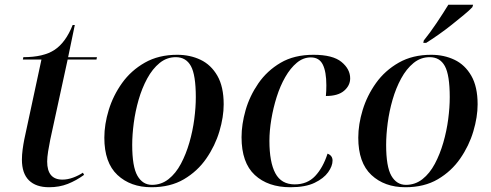

<svg xmlns="http://www.w3.org/2000/svg" viewBox="-20 -776 2062 806"><path d="M186 10Q131 10 101.5 -19Q72 -48 72 -106Q72 -126 75 -148.5Q78 -171 82 -191L154 -526H76L78 -536Q163 -536 209.5 -567Q256 -598 285 -671H294L266 -536H387L385 -526H264L191 -190Q186 -166 182 -140.5Q178 -115 178 -98Q178 -22 242 -22Q264 -22 287 -30.5Q310 -39 328 -51L333 -42Q300 -18 264.5 -4Q229 10 186 10Z M616 10Q528 10 473 -41.5Q418 -93 418 -198Q418 -254 436.5 -314.5Q455 -375 492.5 -427.5Q530 -480 588 -513Q646 -546 724 -546Q778 -546 822 -525Q866 -504 892.5 -458Q919 -412 919 -338Q919 -285 901 -224.5Q883 -164 846 -110.5Q809 -57 752 -23.5Q695 10 616 10ZM618 0Q657 0 687.5 -24Q718 -48 739.5 -88.5Q761 -129 775 -177.5Q789 -226 795.5 -275.5Q802 -325 802 -368Q802 -461 781.5 -498.5Q761 -536 718 -536Q680 -536 650 -511.5Q620 -487 598 -446.5Q576 -406 562 -357.5Q548 -309 541.5 -259.5Q535 -210 535 -168Q535 -76 557 -38Q579 0 618 0Z M1199 10Q1105 10 1049.5 -41.5Q994 -93 994 -200Q994 -254 1011 -313.5Q1028 -373 1064.5 -426Q1101 -479 1158 -512.5Q1215 -546 1296 -546Q1377 -546 1413.5 -516Q1450 -486 1450 -447Q1450 -417 1424.5 -395Q1399 -373 1348 -373Q1349 -383 1349.5 -394.5Q1350 -406 1350 -418Q1350 -475 1335 -505Q1320 -535 1285 -535Q1253 -535 1226 -512.5Q1199 -490 1177.5 -452.5Q1156 -415 1141.5 -369Q1127 -323 1119 -275Q1111 -227 1111 -185Q1111 -95 1136 -48.5Q1161 -2 1217 -2Q1270 -2 1303 -37Q1336 -72 1355 -131Q1376 -123 1376 -102Q1376 -79 1357.5 -53Q1339 -27 1300.5 -8.5Q1262 10 1199 10Z M1682 10Q1594 10 1539 -41.5Q1484 -93 1484 -198Q1484 -254 1502.5 -314.5Q1521 -375 1558.5 -427.5Q1596 -480 1654 -513Q1712 -546 1790 -546Q1844 -546 1888 -525Q1932 -504 1958.5 -458Q1985 -412 1985 -338Q1985 -285 1967 -224.5Q1949 -164 1912 -110.5Q1875 -57 1818 -23.5Q1761 10 1682 10ZM1684 0Q1723 0 1753.5 -24Q1784 -48 1805.5 -88.5Q1827 -129 1841 -177.5Q1855 -226 1861.5 -275.5Q1868 -325 1868 -368Q1868 -461 1847.5 -498.5Q1827 -536 1784 -536Q1746 -536 1716 -511.5Q1686 -487 1664 -446.5Q1642 -406 1628 -357.5Q1614 -309 1607.5 -259.5Q1601 -210 1601 -168Q1601 -76 1623 -38Q1645 0 1684 0ZM1759 -606Q1785 -638 1813.5 -680.5Q1842 -723 1862 -756H1966L1963 -746Q1951 -733 1928 -714Q1905 -695 1877.5 -673Q1850 -651 1821.5 -631Q1793 -611 1769 -596H1757Z"/></svg>

Font: Noto Serif Display Medium
Style: Italic
Weight: 500
Italic angle: -12°
Designer: Monotype Design Team
Foundry: Monotype Imaging Inc.
Version: Version 2.009